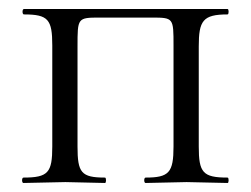

<svg xmlns="http://www.w3.org/2000/svg" viewBox="-20 -406 556 426"><path d="M485 -12C430 -12 421 -23 421 -81V-303C421 -360 430 -374 485 -374C488 -374 488 -386 485 -386H33C29 -386 29 -374 33 -374C87 -374 96 -363 96 -305V-81C96 -23 87 -12 32 -12C28 -12 28 0 32 0L125 -2L213 0C216 0 216 -12 213 -12C160 -12 152 -23 152 -81V-303C152 -366 152 -367 201 -367H317C365 -367 365 -366 365 -305V-81C365 -23 355 -12 303 -12C299 -12 299 0 303 0L394 -2L485 0C488 0 488 -12 485 -12Z"/></svg>

Font: Cormorant Garamond
Style: Regular
Weight: 400
Designer: Christian Thalmann (Catharsis Fonts)
Foundry: Catharsis Fonts
Version: Version 4.002;Glyphs 3.4 (3410)